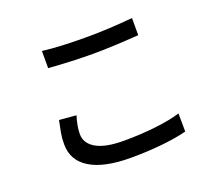

<svg xmlns="http://www.w3.org/2000/svg" viewBox="-123 -888 1246 1095"><g transform="rotate(-20 500.0 -340.5)"><path d="M495 -700Q626 -700 774 -714V-610Q608 -598 496 -598Q374 -598 227 -609V-713Q332 -700 495 -700ZM268 -193Q268 -137 324 -104.5Q380 -72 491 -72Q593 -72 684.5 -82.5Q776 -93 837 -112L838 -2Q778 14 688 23.5Q598 33 495 33Q334 33 249 -19Q164 -71 164 -169Q164 -205 169.5 -237Q175 -269 184 -310L287 -301Q268 -241 268 -193Z"/></g></svg>

Font: Sinter Medium
Style: Regular
Weight: 500
Foundry: Adobe & rsms
Version: Version 1.000